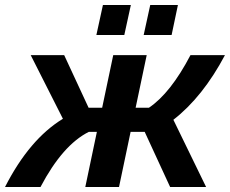

<svg xmlns="http://www.w3.org/2000/svg" viewBox="-60 -743 914 763"><path d="M323 -604 349 -723H460L434 -604ZM511 -604 537 -723H647L622 -604ZM-40 0Q57 -190 190 -271L62 -524H195L292 -315H346L390 -524H523L479 -315H532Q618 -373 697 -524H834Q746 -358 629 -267L759 0H616L515 -219H459L413 0H279L325 -219H293Q189 -167 101 0Z"/></svg>

Font: Raleway-v4020
Style: Bold Italic
Weight: 700
Italic angle: -12°
Designer: Matt McInerney, Pablo Impallari, Rodrigo Fuenzalida
Foundry: Matt McInerney, Pablo Impallari, Rodrigo Fuenzalida
Version: Version 4.020;PS 004.020;hotconv 1.0.88;makeotf.lib2.5.64775